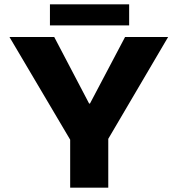

<svg xmlns="http://www.w3.org/2000/svg" viewBox="-20 -872 826 892"><path d="M306 0V-223L24 -700H232L394 -391H398L561 -700H761L483 -227V0ZM212 -754V-852H580V-754Z"/></svg>

Font: REM
Style: Bold
Weight: 700
Designer: Octavio Pardo
Foundry: Ashler Design
Version: Version 1.005;gftools[0.9.28]